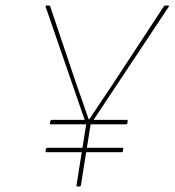

<svg xmlns="http://www.w3.org/2000/svg" viewBox="-20 -675 632 695"><path d="M261 0Q256 0 257 -5L292 -225L145 -651Q144 -653 145.5 -654Q147 -655 148 -655H158Q161 -655 162 -651L257 -369Q268 -338 279 -306.5Q290 -275 301 -243H303Q324 -275 345.5 -306.5Q367 -338 388 -370L573 -652Q575 -655 578 -655H589Q591 -655 592 -654Q593 -653 591 -651L308 -225L273 -5Q272 0 268 0ZM148 -124Q144 -124 145 -129L146 -135Q147 -140 151 -140H423Q427 -140 426 -135L425 -128Q424 -124 420 -124ZM164 -225Q160 -225 161 -230L162 -236Q163 -241 167 -241H439Q443 -241 442 -236L441 -229Q440 -225 436 -225Z"/></svg>

Font: Sofia Sans Hairline
Style: Italic
Weight: 1
Italic angle: -9°
Designer: Botio Nikoltchev, Ani Petrova
Foundry: lettersoup
Version: Version 4.102